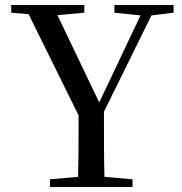

<svg xmlns="http://www.w3.org/2000/svg" viewBox="-20 -752 731 772"><path d="M440 -701 545 -690 379 -340 211 -691 319 -701V-732H25V-701L95 -695L296 -288C296 -168 296 -112 294 -41L181 -31V0H513V-31L400 -41C398 -115 398 -173 398 -303L589 -690L678 -701V-732H440Z"/></svg>

Font: Source Han Serif CN Medium
Style: Regular
Weight: 500
Designer: Ryoko NISHIZUKA 西塚涼子 (kana & ideographs); Frank Grießhammer (Latin, Greek & Cyrillic); Wenlong ZHANG 张文龙 (bopomofo); San
Foundry: Adobe
Version: Version 2.002;hotconv 1.1.0;makeotfexe 2.6.0